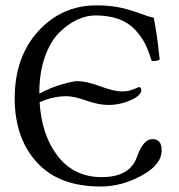

<svg xmlns="http://www.w3.org/2000/svg" viewBox="-20 -678 660 708"><path d="M34.2 -314.9Q34.2 -467.8 121.1 -563Q208 -658.2 335.9 -658.2Q387.7 -658.2 426.8 -649.2Q465.8 -640.1 496.8 -628.2Q527.8 -616.2 546.9 -612.8Q559.1 -553.7 568.8 -458Q552.7 -450.2 539.1 -454.1Q527.8 -491.2 514.4 -517.6Q501 -543.9 477.5 -569.1Q454.1 -594.2 417.5 -607.7Q380.9 -621.1 331.1 -621.1Q298.8 -621.1 264.9 -605.5Q231 -589.8 198.5 -557.9Q166 -525.9 145.5 -468Q125 -410.2 125 -334L126 -333Q166 -355 208 -366.9Q250 -378.9 265.1 -378.9Q297.4 -378.9 349.1 -359.9Q400.9 -340.8 430.2 -340.8Q453.1 -340.8 472.7 -349.1L492.2 -356.9Q501 -356.9 501 -345.2Q501 -326.2 461.9 -308.6Q422.9 -291 378.9 -291Q343.8 -291 298.3 -307.1Q252.9 -323.2 225.1 -323.2Q174.3 -323.2 126 -300.8Q133.8 -177.7 193.8 -101.3Q253.9 -24.9 355 -24.9Q459 -24.9 484.9 -99.1Q507.8 -165 542 -165Q576.2 -165 576.2 -124Q576.2 -70.8 502.2 -30.5Q428.2 9.8 351.1 9.8Q196.3 9.8 115.2 -80.1Q34.2 -169.9 34.2 -314.9Z"/></svg>

Font: Linux Libertine O
Style: Regular
Weight: 400
Designer: Philipp H. Poll
Foundry: Philipp H. Poll
Version: Version 5.3.0